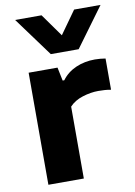

<svg xmlns="http://www.w3.org/2000/svg" viewBox="-90 -866 647 923"><g transform="rotate(-10 233.5 -404.0)"><path d="M70 0V-547H211L224.5 -481.5H232.5Q259 -517.5 301.5 -536Q344 -554.5 394 -554.5Q408 -554.5 421.2 -553.2Q434.5 -552 446 -550V-397.5Q431.5 -400.5 415 -401.5Q398.5 -402.5 384 -402.5Q347.5 -402.5 307.5 -390Q267.5 -377.5 243 -351V0ZM190.5 -616.5 50 -808H179L258.5 -696.5L338 -808H467L326.5 -616.5Z"/></g></svg>

Font: Encode Sans Expanded Expanded
Style: Bold
Weight: 700
Width: 7
Designer: Multiple Designers
Foundry: Impallari Type
Version: Version 3.000; ttfautohint (v1.8.3) -l 8 -r 50 -G 200 -x 14 